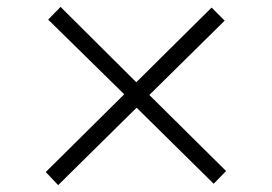

<svg xmlns="http://www.w3.org/2000/svg" viewBox="-20 -637 790 558"><path d="M637 -140 601 -103 377 -324 149 -99 113 -137 341 -363 120 -580 156 -617 376 -398 595 -615 633 -577 414 -361Z"/></svg>

Font: Kaisei Tokumin Medium
Style: Regular
Weight: 500
Designer: Font-Kai,
Foundry: KAZUO KANAI
Version: Version 5.003